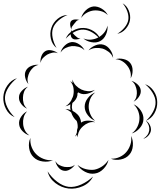

<svg xmlns="http://www.w3.org/2000/svg" viewBox="-112 -996 965 1154"><path d="M283 -763Q295 -794 326 -811.5Q357 -829 390 -828Q423 -827 452.5 -807.5Q482 -788 492 -757Q472 -783 444 -800Q416 -817 389 -818Q363 -819 334 -803.5Q305 -788 283 -763ZM252 -680Q257 -702 276 -721Q295 -740 318 -743Q341 -745 363.5 -730Q386 -715 396 -694Q379 -710 359 -715Q339 -720 320 -719Q302 -717 283 -708Q264 -699 252 -680ZM420 -693Q434 -712 460.5 -723Q487 -734 511 -727Q534 -720 550.5 -696.5Q567 -673 568 -648Q559 -671 541 -684.5Q523 -698 504 -704Q485 -709 462.5 -707.5Q440 -706 420 -693ZM132 -618Q129 -636 136.5 -657.5Q144 -679 161 -689Q177 -698 199.5 -693Q222 -688 236 -676Q219 -683 202 -679Q185 -675 172 -668Q159 -660 147 -648Q135 -636 132 -618ZM582 -640Q604 -647 630.5 -641Q657 -635 671 -617Q685 -599 685 -572Q685 -545 673 -525Q677 -548 670.5 -568Q664 -588 652 -602Q641 -617 623 -628Q605 -639 582 -640ZM59 -491Q45 -506 39.5 -530Q34 -554 44 -572Q54 -591 77 -600Q100 -609 120 -606Q100 -602 86.5 -589Q73 -576 65 -561Q58 -547 54.5 -528.5Q51 -510 59 -491ZM-24 -292Q-58 -306 -76 -341Q-94 -376 -92 -413Q-90 -450 -67.5 -482.5Q-45 -515 -10 -526Q-39 -504 -59.5 -473Q-80 -442 -82 -413Q-84 -383 -67.5 -350Q-51 -317 -24 -292ZM355 -171Q352 -178 351 -187Q346 -180 339 -175Q346 -186 350 -200Q350 -216 355 -229Q356 -251 349 -269Q326 -289 316 -320Q300 -334 281 -341Q296 -341 312 -335Q311 -342 310 -349Q310 -359 311 -369Q296 -360 281 -357Q293 -364 302 -373.5Q311 -383 317 -394Q320 -403 325 -412Q328 -419 329 -426Q333 -445 329.5 -467.5Q326 -490 310 -508Q318 -504 324 -497Q323 -508 323 -518Q330 -496 345 -481Q360 -466 377 -458Q394 -450 415.5 -448Q437 -446 458 -456Q441 -440 414.5 -433Q388 -426 367 -436Q362 -438 358 -441Q356 -439 354 -436Q354 -429 353 -422Q348 -397 323 -377Q320 -362 320 -349Q321 -340 324 -330Q340 -322 353 -309Q366 -296 371 -280Q375 -270 375 -259Q392 -271 417 -271Q442 -271 460 -261Q438 -265 419.5 -257.5Q401 -250 388 -238Q376 -228 367 -214Q364 -207 360 -199Q355 -186 355 -171ZM678 -510Q697 -505 714.5 -489Q732 -473 734 -453Q736 -433 722.5 -413.5Q709 -394 691 -385Q705 -400 708.5 -417.5Q712 -435 710 -451Q708 -466 701 -482.5Q694 -499 678 -510ZM760 -490Q792 -479 812.5 -448Q833 -417 833 -382Q834 -347 816 -315Q798 -283 765 -270Q791 -293 807.5 -323.5Q824 -354 823 -382Q823 -409 805 -438.5Q787 -468 760 -490ZM51 -343Q31 -351 16 -370.5Q1 -390 2 -411Q2 -432 19 -450Q36 -468 56 -475Q39 -462 32.5 -444Q26 -426 26 -410Q25 -393 30 -375Q35 -357 51 -343ZM353 -444V-445V-446ZM460 -270Q435 -279 416 -303.5Q397 -328 397 -355Q397 -382 416 -406.5Q435 -431 460 -440Q439 -423 430 -400Q421 -377 421 -355Q421 -334 430.5 -310.5Q440 -287 460 -270ZM691 -369Q717 -358 734.5 -331.5Q752 -305 750 -278Q749 -250 728 -226Q707 -202 680 -194Q702 -210 713.5 -233.5Q725 -257 726 -279Q728 -301 719.5 -325.5Q711 -350 691 -369ZM65 -182Q43 -188 24 -207Q5 -226 3 -249Q0 -272 15 -294.5Q30 -317 51 -327Q35 -310 30 -289.5Q25 -269 27 -251Q28 -233 37 -214Q46 -195 65 -182ZM765 -270Q780 -262 788.5 -245Q797 -228 795 -211Q792 -194 779 -180Q766 -166 749 -162Q780 -181 785 -212Q789 -243 765 -270ZM676 -179Q689 -153 686.5 -120Q684 -87 665 -66Q646 -44 613.5 -37.5Q581 -31 554 -42Q583 -41 607.5 -52.5Q632 -64 647 -82Q662 -99 671 -124.5Q680 -150 676 -179ZM206 -33Q179 -21 145 -25.5Q111 -30 90 -51Q68 -72 63 -106Q58 -140 71 -167Q68 -137 78.5 -111Q89 -85 107 -68Q124 -51 150 -41Q176 -31 206 -33ZM540 -35Q534 -6 510.5 18.5Q487 43 458 47Q429 52 399 36.5Q369 21 354 -5Q377 14 404 20.5Q431 27 454 24Q477 20 500.5 5Q524 -10 540 -35ZM338 -6Q329 10 309 22Q289 34 271 30Q252 27 238 9Q224 -9 221 -28Q230 -11 245 -3.5Q260 4 275 7Q290 9 307 7.5Q324 6 338 -6ZM447 65Q428 104 385.5 123Q343 142 300 137Q257 132 220.5 104Q184 76 174 34Q197 70 232 96.5Q267 123 301 127Q336 131 376 113Q416 95 447 65ZM625 -976Q650 -962 662 -932.5Q674 -903 669 -874Q664 -846 643 -822Q622 -798 593 -793Q618 -808 636.5 -830.5Q655 -853 659 -876Q663 -899 653.5 -926.5Q644 -954 625 -976ZM376 -888Q382 -913 403 -933.5Q424 -954 449 -957Q475 -959 500 -943.5Q525 -928 536 -905Q518 -923 495 -929Q472 -935 452 -933Q432 -931 411 -920Q390 -909 376 -888ZM228 -708Q202 -728 194 -762.5Q186 -797 197 -829Q207 -860 234 -882.5Q261 -905 294 -906Q263 -894 238.5 -872Q214 -850 206 -825Q198 -800 204.5 -768Q211 -736 228 -708ZM318 -818Q312 -828 310 -844Q308 -860 315 -869Q323 -878 338.5 -879Q354 -880 366 -876Q354 -876 347 -868.5Q340 -861 334 -853Q328 -846 322 -837.5Q316 -829 318 -818ZM534 -842Q537 -816 525 -788.5Q513 -761 490 -749Q467 -737 437.5 -742.5Q408 -748 389 -765Q413 -755 437 -758Q461 -761 479 -771Q497 -780 512.5 -798Q528 -816 534 -842ZM373 -765Q363 -760 346.5 -759Q330 -758 322 -766Q313 -774 313 -790.5Q313 -807 318 -818Q317 -806 324 -798Q331 -790 338 -783Q345 -777 353 -770.5Q361 -764 373 -765Z"/></svg>

Font: Rubik Puddles
Style: Regular
Weight: 400
Designer: Hubert and Fischer, NaN
Foundry: Hubert and Fischer, NaN
Version: Version 2.200